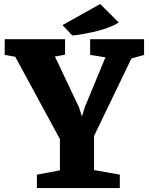

<svg xmlns="http://www.w3.org/2000/svg" viewBox="-20 -958 758 978"><path d="M298.3 -830.1 490.2 -937.5 584.5 -843.8Q570.8 -833.5 549.3 -824.5Q527.8 -815.4 503.4 -807.9Q479 -800.3 453.6 -794.7Q428.2 -789.1 406.5 -785.2Q384.8 -781.2 368.9 -779.3Q353 -777.3 347.7 -777.8ZM168 -68.4 285.2 -90.3V-249.5L57.6 -668.9L3.9 -678.2V-758.3H311.5V-679.7L259.8 -669.9L382.8 -410.6L397 -364.7L413.1 -415L517.1 -666L439.5 -678.2Q439.5 -698.7 439.2 -718.3Q439 -737.8 439 -758.3H713.9V-678.2L649.4 -660.2L459 -265.1V-91.8L590.3 -68.4V0H168Z"/></svg>

Font: Merriweather
Style: Heavy
Weight: 900
Version: Version 1.003